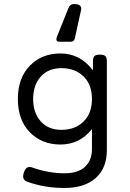

<svg xmlns="http://www.w3.org/2000/svg" viewBox="-20 -725 640 945"><path d="M277.8 -13.7Q372.1 -13.7 432.6 -89.8V8.3Q432.6 64 398.4 95.9Q364.3 127.9 296.9 127.9Q218.3 127.9 136.2 98.6Q109.4 89.4 97.7 123.5Q85.9 159.2 112.8 168.9Q198.2 200.2 296.9 200.2Q396 200.2 450.9 151.4Q505.9 102.5 505.9 14.6V-424.3Q505.9 -441.4 498.5 -448.7Q491.2 -456.1 472.2 -456.1H471.2Q452.1 -456.1 444.8 -448.7Q437.5 -441.4 437.5 -424.3V-378.9Q374 -461.9 277.8 -461.9Q185.5 -461.9 126.7 -401.4Q67.9 -340.8 67.9 -237.8Q67.9 -134.8 126.7 -74.2Q185.5 -13.7 277.8 -13.7ZM282.7 -85.9Q217.8 -85.9 180.4 -127.9Q143.1 -169.9 143.1 -237.8Q143.1 -305.7 180.4 -347.7Q217.8 -389.6 282.7 -389.6Q349.1 -389.6 390.9 -349.1Q432.6 -308.6 432.6 -237.8Q432.6 -167 390.9 -126.5Q349.1 -85.9 282.7 -85.9ZM327.6 -519.5Q344.2 -519.5 348.1 -535.2L378.9 -675.3Q384.3 -700.7 354.5 -704.6Q326.2 -708.5 317.4 -686.5L260.3 -544.4Q255.9 -533.7 258.5 -526.6Q261.2 -519.5 271 -519.5Z"/></svg>

Font: Courier Prime Code
Style: Regular
Weight: 400
Designer: Alan Dague-Greene
Foundry: Quote-Unquote Apps
Version: Version 3.18